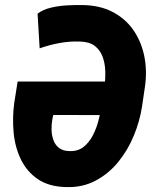

<svg xmlns="http://www.w3.org/2000/svg" viewBox="-20 -741 626 771"><path d="M309.6 -720.7Q379.4 -720.2 430.7 -693.8Q481.9 -667.5 513.9 -622.6Q545.9 -577.6 558.6 -519.3Q571.3 -460.9 562.5 -396L550.3 -313Q541.5 -255.4 517.8 -197.3Q494.1 -139.2 455.6 -91.6Q417 -43.9 364.5 -15.9Q312 12.2 246.6 10.3Q176.3 8.8 131.8 -21.7Q87.4 -52.2 63.7 -101.3Q40 -150.4 34.7 -209.2Q29.3 -268.1 37.1 -327.1L50.8 -413.6H442.4L419.4 -278.8L193.8 -279.3L190.4 -262.7Q186.5 -241.7 187 -219.7Q187.5 -197.8 194.6 -178.2Q201.7 -158.7 217.3 -146.7Q232.9 -134.8 258.3 -134.3Q292 -132.8 314.9 -150.6Q337.9 -168.5 352.5 -196.8Q367.2 -225.1 375.2 -256.1Q383.3 -287.1 387.2 -312.5L399.9 -396.5Q403.8 -426.3 402.6 -457.5Q401.4 -488.8 391.4 -514.9Q381.3 -541 359.9 -557.1Q338.4 -573.2 300.8 -574.2Q259.3 -575.7 218.5 -568.1Q177.7 -560.5 139.2 -546.9L130.9 -686Q152.3 -702.6 184.3 -710.2Q216.3 -717.8 249.8 -719.5Q283.2 -721.2 309.6 -720.7Z"/></svg>

Font: Roboto Condensed Black
Style: Italic
Weight: 900
Italic angle: -12°
Designer: Christian Robertson
Foundry: Google
Version: Version 3.008; 2023